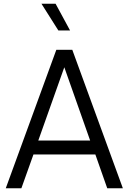

<svg xmlns="http://www.w3.org/2000/svg" viewBox="-20 -1013 692 1033"><path d="M283 -745H369L641 0H557L493 -182H160L95 0H11ZM465 -257 314 -685H338L186 -257ZM203 -993H279L357 -849H294Z"/></svg>

Font: Trafiko Sans Variable
Style: Regular
Weight: 400
Designer: Gumpita Rahayu / Trafiko
Foundry: Tokotype / Trafiko
Version: Version 0.001;FEAKit 1.0